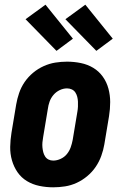

<svg xmlns="http://www.w3.org/2000/svg" viewBox="-20 -791 540 819"><path d="M207 8Q177 8 148 2Q119 -4 95 -18.5Q71 -33 55 -56Q39 -79 31 -107Q23 -135 23.5 -164.5Q24 -194 29 -225L49 -345Q53 -369 61.5 -394Q70 -419 85 -441Q100 -463 121 -480.5Q142 -498 166.5 -509Q191 -520 216 -524Q241 -528 266 -528Q296 -528 325 -522Q354 -516 378 -501.5Q402 -487 418.5 -464Q435 -441 442.5 -413Q450 -385 450 -355.5Q450 -326 445 -295L425 -175Q421 -151 412 -126Q403 -101 388 -79Q373 -57 352 -39.5Q331 -22 307 -11Q283 0 257.5 4Q232 8 207 8ZM207 -106Q223 -106 239 -113.5Q255 -121 265.5 -134Q276 -147 281.5 -162.5Q287 -178 290 -194L310 -314Q312 -325 312.5 -336Q313 -347 312.5 -357.5Q312 -368 309.5 -378Q307 -388 301.5 -396.5Q296 -405 286.5 -409.5Q277 -414 266 -414Q250 -414 234.5 -406.5Q219 -399 208 -386Q197 -373 191.5 -357.5Q186 -342 184 -326L164 -206Q162 -195 161 -184Q160 -173 161 -162.5Q162 -152 164.5 -142Q167 -132 172.5 -123.5Q178 -115 187 -110.5Q196 -106 207 -106ZM391 -574 259 -709 344 -771 461 -626ZM221 -574 89 -709 174 -771 291 -626Z"/></svg>

Font: Iosevka Heavy Oblique
Style: Regular
Weight: 900
Italic angle: -9°
Monospace: yes
Designer: Belleve Invis
Foundry: Belleve Invis
Version: Version 32.5.0; ttfautohint (v1.8.4)